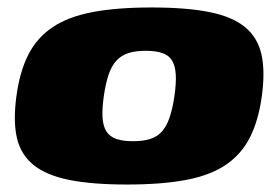

<svg xmlns="http://www.w3.org/2000/svg" viewBox="-20 -487 737 514"><path d="M320 7Q226 7 164.5 -5.5Q103 -18 69 -46Q35 -74 25 -119Q15 -164 24 -230Q33 -296 56 -341Q79 -386 120.5 -414Q162 -442 227 -454.5Q292 -467 386 -467Q480 -467 541.5 -454.5Q603 -442 636.5 -414Q670 -386 680 -341Q690 -296 681 -230Q672 -164 649 -119Q626 -74 585 -46Q544 -18 479 -5.5Q414 7 320 7ZM336 -109Q363 -109 382 -115Q401 -121 413.5 -135Q426 -149 434 -172.5Q442 -196 447 -230Q452 -265 450.5 -288Q449 -311 440.5 -325Q432 -339 414.5 -345Q397 -351 370 -351Q343 -351 324 -345Q305 -339 292 -325Q279 -311 271 -288Q263 -265 258 -230Q253 -196 254.5 -172.5Q256 -149 265 -135Q274 -121 291.5 -115Q309 -109 336 -109Z"/></svg>

Font: Genos Black
Style: Italic
Weight: 900
Italic angle: -8°
Version: Version 1.010